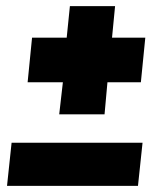

<svg xmlns="http://www.w3.org/2000/svg" viewBox="-20 -624 540 629"><path d="M209 -604H357L347 -500.5H456L441.5 -354.5H332L322.5 -249.5H174L186 -354.5H70.5L85 -500.5H198.5ZM3 -15 18 -156.5H447L432 -15Z"/></svg>

Font: Karla ExtraBold
Style: Italic
Weight: 800
Italic angle: -8°
Designer: Jonathan Pinhorn
Version: Version 2.004;gftools[0.9.33]